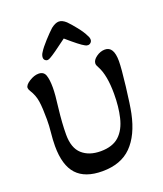

<svg xmlns="http://www.w3.org/2000/svg" viewBox="-161 -991 943 1109"><g transform="rotate(-20 311.0 -436.5)"><path d="M67 -217Q67 -255 72 -302Q76 -338 76 -378Q76 -448 70 -489Q64 -530 41 -566Q33 -579 33 -587Q33 -605 63 -624Q93 -643 120 -643Q152 -643 161.5 -615.5Q171 -588 171 -540Q171 -497 161 -420Q150 -327 150 -257Q150 -175 192.5 -137Q235 -99 306 -99Q379 -99 419.5 -136Q460 -173 476 -242Q491 -305 491 -385Q491 -499 459 -558Q449 -575 449 -585Q449 -606 474.5 -624.5Q500 -643 528 -643Q582 -643 582 -553Q582 -510 569 -400.5Q556 -291 546 -243Q520 -118 455 -52.5Q390 13 276 13Q170 13 118.5 -43Q67 -99 67 -217ZM175 -722Q175 -737 186 -753Q200 -776 232 -811Q264 -846 285 -865Q312 -886 333 -886Q354 -886 377 -865Q397 -845 424 -811Q451 -777 463 -751Q471 -738 471 -725Q471 -715 463.5 -707.5Q456 -700 446 -700Q435 -700 427 -706Q403 -718 327 -784Q239 -718 216 -706Q205 -699 196 -699Q188 -699 181.5 -705.5Q175 -712 175 -722Z"/></g></svg>

Font: AkayaTelivigala
Style: Regular
Weight: 400
Designer: Vaishnavi Murthy Yerkadithaya ( vaishnavimurthy@gmail.com ), Juan Luis Blanco Aristondo ( juan@blancoletters.com )
Version: Version 1.000